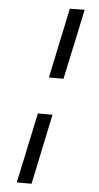

<svg xmlns="http://www.w3.org/2000/svg" viewBox="-62 -748 518 1007"><g transform="rotate(5 197.5 -244.5)"><path d="M186 -341 264 -710 342 -711 263 -341ZM66 222 145 -148H222L144 222Z"/></g></svg>

Font: Ysabeau SemiBold
Style: Italic
Weight: 600
Italic angle: -12°
Designer: Christian Thalmann (Catharsis Fonts)
Version: Version 2.002